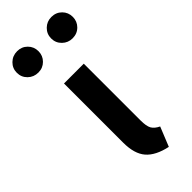

<svg xmlns="http://www.w3.org/2000/svg" viewBox="-307 -824 878 878"><g transform="rotate(-45 132.0 -385.0)"><path d="M22 -785Q51 -785 71 -765Q91 -745 91 -716Q91 -687 71 -667Q51 -647 22 -647Q-8 -647 -28.5 -667Q-49 -687 -49 -716Q-49 -745 -28.5 -765Q-8 -785 22 -785ZM243 -785Q273 -785 293 -765Q313 -745 313 -716Q313 -687 293 -667Q273 -647 243 -647Q214 -647 193.5 -667Q173 -687 173 -716Q173 -745 193.5 -765Q214 -785 243 -785ZM197 -529V-162Q197 -125 206.5 -108Q216 -91 241 -79L203 15Q133 0 101 -37Q69 -74 69 -146V-529Z"/></g></svg>

Font: FiraGO Medium
Style: Regular
Weight: 500
Designer: bBox Type
Foundry: bBox Type GmbH
Version: Version 1.001;PS 001.001;hotconv 1.0.88;makeotf.lib2.5.64775